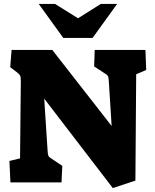

<svg xmlns="http://www.w3.org/2000/svg" viewBox="-20 -928 788 977"><path d="M205 -426 222 -164Q223 -141 227 -134Q231 -127 245 -119L297 -84L293 0H33L28 -109L82 -122L86 -516Q86 -535 83 -542Q80 -549 69 -558L32 -586L39 -674H246L548 -287L534 -510Q533 -534 529 -541Q525 -548 511 -556L459 -590L462 -674H720L724 -572L673 -550L669 -9L554 29ZM177 -908H260L377 -835L493 -908H576L451 -735H302Z"/></svg>

Font: Suez One
Style: Regular
Weight: 400
Version: Version 1.000